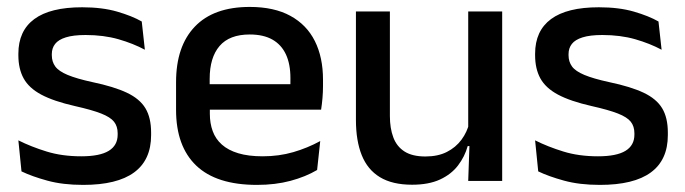

<svg xmlns="http://www.w3.org/2000/svg" viewBox="-20 -522 1977 554"><path d="M220 11.5Q161 11.5 116.5 -0.8Q72 -13 42 -27.5L33 -117Q70 -98.5 114.5 -84.8Q159 -71 214.5 -71Q268 -71 293.8 -86.8Q319.5 -102.5 319.5 -133.5V-137.5Q319.5 -157.5 309 -170.8Q298.5 -184 271.8 -194.5Q245 -205 196 -216Q134.5 -230 99 -249Q63.5 -268 48.2 -295.8Q33 -323.5 33 -362.5V-367Q33 -433 79 -467Q125 -501 217 -501Q275 -501 318 -488.5Q361 -476 389 -460L398 -378.5Q364.5 -396.5 321.8 -408.8Q279 -421 227 -421Q191.5 -421 170 -414.2Q148.5 -407.5 139 -395.2Q129.5 -383 129.5 -366V-362.5Q129.5 -344 139.5 -330.2Q149.5 -316.5 175.2 -305.8Q201 -295 247 -285Q309 -272 346 -254.5Q383 -237 399.5 -209.8Q416 -182.5 416 -139.5V-132Q416 -60.5 367 -24.5Q318 11.5 220 11.5Z M721.5 11.5Q604.5 11.5 546.2 -44.2Q488 -100 488 -205V-285Q488 -388.5 542.2 -445.2Q596.5 -502 700.5 -502Q771 -502 818 -476.2Q865 -450.5 888.5 -403.5Q912 -356.5 912 -292V-273.5Q912 -256.5 910.5 -239Q909 -221.5 906.5 -205.5H816.5Q817.5 -231.5 817.8 -254.5Q818 -277.5 818 -296.5Q818 -337 805 -365Q792 -393 766 -407.8Q740 -422.5 700.5 -422.5Q642 -422.5 613.5 -389.2Q585 -356 585 -294.5V-248.5L585.5 -237V-193.5Q585.5 -166 593.8 -143.5Q602 -121 620.2 -104.8Q638.5 -88.5 667.5 -79.8Q696.5 -71 738 -71Q785 -71 826.2 -83Q867.5 -95 904 -115L895 -31.5Q862 -12 818.2 -0.2Q774.5 11.5 721.5 11.5ZM886.5 -205.5H540V-279H886.5Z M1007 -489H1105V-187Q1105 -152 1114.8 -125.8Q1124.5 -99.5 1147 -85Q1169.5 -70.5 1207.5 -70.5Q1243.5 -70.5 1269.2 -83.5Q1295 -96.5 1311.5 -118.8Q1328 -141 1334.5 -168.5L1350.5 -100.5H1329.5Q1321 -70 1301.5 -44.5Q1282 -19 1249.5 -4Q1217 11 1169 11Q1112 11 1076.2 -10.8Q1040.5 -32.5 1023.8 -74.2Q1007 -116 1007 -176ZM1331 -489H1429V0H1331L1335 -114.5L1331 -120.5Z M1711 11.5Q1652 11.5 1607.5 -0.8Q1563 -13 1533 -27.5L1524 -117Q1561 -98.5 1605.5 -84.8Q1650 -71 1705.5 -71Q1759 -71 1784.8 -86.8Q1810.5 -102.5 1810.5 -133.5V-137.5Q1810.5 -157.5 1800 -170.8Q1789.5 -184 1762.8 -194.5Q1736 -205 1687 -216Q1625.5 -230 1590 -249Q1554.5 -268 1539.2 -295.8Q1524 -323.5 1524 -362.5V-367Q1524 -433 1570 -467Q1616 -501 1708 -501Q1766 -501 1809 -488.5Q1852 -476 1880 -460L1889 -378.5Q1855.5 -396.5 1812.8 -408.8Q1770 -421 1718 -421Q1682.5 -421 1661 -414.2Q1639.5 -407.5 1630 -395.2Q1620.5 -383 1620.5 -366V-362.5Q1620.5 -344 1630.5 -330.2Q1640.5 -316.5 1666.2 -305.8Q1692 -295 1738 -285Q1800 -272 1837 -254.5Q1874 -237 1890.5 -209.8Q1907 -182.5 1907 -139.5V-132Q1907 -60.5 1858 -24.5Q1809 11.5 1711 11.5Z"/></svg>

Font: Anek Devanagari Medium
Style: Regular
Weight: 500
Designer: Kailash Malviya (Devanagari) & Yesha Goshar (Latin)
Foundry: Ek Type
Version: Version 1.003